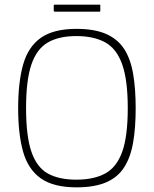

<svg xmlns="http://www.w3.org/2000/svg" viewBox="-20 -799 661 825"><path d="M58 -334Q58 -446 79.5 -522Q101 -598 155.5 -636.5Q210 -675 309 -675Q386 -675 436 -653Q486 -631 513.5 -588.5Q541 -546 552 -482Q563 -418 563 -334Q563 -250 552 -186.5Q541 -123 513.5 -80Q486 -37 436 -15.5Q386 6 309 6Q210 6 155.5 -32.5Q101 -71 79.5 -146.5Q58 -222 58 -334ZM92 -334Q92 -214 115 -147Q138 -80 185.5 -53.5Q233 -27 308 -27Q383 -27 432 -53.5Q481 -80 505 -146.5Q529 -213 529 -334Q529 -455 505 -522.5Q481 -590 432 -617Q383 -644 308 -644Q233 -644 185.5 -616.5Q138 -589 115 -522Q92 -455 92 -334ZM411 -752Q411 -751 410.5 -750Q410 -749 408 -749H215Q213 -749 212 -750Q211 -751 211 -752V-776Q211 -778 212 -778.5Q213 -779 215 -779H408Q410 -779 410.5 -778.5Q411 -778 411 -776Z"/></svg>

Font: Glory Thin Thin
Style: Regular
Weight: 250
Version: Version 1.011